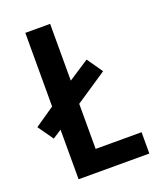

<svg xmlns="http://www.w3.org/2000/svg" viewBox="-144 -797 730 880"><g transform="rotate(-20 221.0 -357.0)"><path d="M86 0V-242L43 -214L-10 -289L86 -355V-714H207V-437L308 -503L361 -427L207 -324V-104H431V0Z"/></g></svg>

Font: Noto Sans Myanmar UI Condensed SemiBold
Style: Regular
Weight: 600
Width: 3
Designer: Monotype Design Team
Foundry: Monotype Imaging Inc.
Version: Version 2.103; ttfautohint (v1.8.4.7-5d5b)